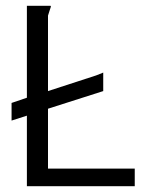

<svg xmlns="http://www.w3.org/2000/svg" viewBox="-20 -643 540 664"><path d="M73 -243 20 -226V-287L73 -305V-623H154Q156 -623 156 -621Q156 -619 152 -608Q148 -597 146 -589V-328L312 -382Q333 -390 337 -392V-328L146 -267V-60H446V1H73Z"/></svg>

Font: Vazir Code
Style: Code
Weight: 400
Foundry: DejaVu fonts team - Redesigned by Saber Rastikerdar
Version: Version 1.1.2